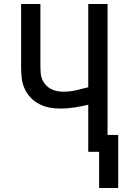

<svg xmlns="http://www.w3.org/2000/svg" viewBox="-20 -755 640 955"><path d="M568 180H473V0H419V-234Q385 -226 350.5 -220.5Q316 -215 281 -215Q253 -215 226 -220Q199 -225 175 -237.5Q151 -250 132 -270Q113 -290 102 -315Q91 -340 88 -367Q85 -394 85 -422V-735H181V-422Q181 -406 182.5 -389.5Q184 -373 190.5 -358.5Q197 -344 208 -332Q219 -320 233.5 -312.5Q248 -305 263.5 -302Q279 -299 296 -299Q327 -299 358 -306Q389 -313 419 -321V-735H515V-84H568Z"/></svg>

Font: Iosevka Aile Medium
Style: Regular
Weight: 500
Designer: Belleve Invis
Foundry: Belleve Invis
Version: Version 27.3.5; ttfautohint (v1.8.4)